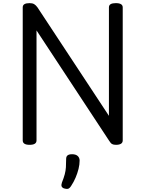

<svg xmlns="http://www.w3.org/2000/svg" viewBox="-20 -910 928 1225"><path d="M169 14Q125 14 125 -14V-863Q125 -877 136 -883.5Q147 -890 169 -890Q187 -890 198 -883.5Q209 -877 219 -863L675 -171V-863Q675 -877 686 -883.5Q697 -890 719 -890Q763 -890 763 -863V-14Q763 0 752 7Q741 14 720 14Q704 14 695 9Q686 4 675 -14L213 -716V-14Q213 0 202 7Q191 14 169 14ZM388 292Q376 287 373 278.5Q370 270 375 255Q387 225 393 202.5Q399 180 400.5 157.5Q402 135 402 105Q402 88 411.5 81Q421 74 440 74Q463 74 475.5 85Q488 96 488 115Q488 140 481 168Q474 196 462 224Q450 252 434 276Q424 292 414 294.5Q404 297 388 292Z"/></svg>

Font: Playwrite AT
Style: Regular
Weight: 400
Designer: Veronika Burian, José Scaglione
Foundry: TypeTogether
Version: Version 1.002